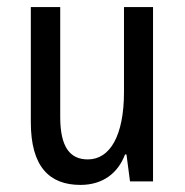

<svg xmlns="http://www.w3.org/2000/svg" viewBox="-20 -512 522 542"><path d="M412 -492H330V-252C330 -130 291 -62 228 -62C178 -62 150 -96 150 -182V-492H67V-167C67 -42 119 10 207 10C270 10 313 -23 333 -76H337L347 0H412Z"/></svg>

Font: Noto Sans Armenian Condensed
Style: Regular
Weight: 400
Width: 3
Designer: Monotype Design Team
Foundry: Monotype Imaging Inc.
Version: Version 2.008